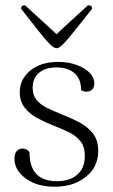

<svg xmlns="http://www.w3.org/2000/svg" viewBox="-20 -697 428 729"><path d="M188 12Q120 12 77.5 -19.5Q35 -51 35 -94Q35 -115 44 -124Q53 -133 65 -133Q82 -133 92 -119Q92 -9 196 -9Q245 -9 273.5 -34Q302 -59 302 -105Q302 -141 284.5 -162Q267 -183 239.5 -196Q212 -209 181 -221Q150 -233 121 -249Q92 -265 73.5 -288.5Q55 -312 55 -347Q55 -396 95 -429Q135 -462 201 -462Q238 -462 269.5 -451Q301 -440 319.5 -421.5Q338 -403 338 -380Q338 -364 329.5 -356.5Q321 -349 309 -349Q297 -349 288 -355Q288 -397 263 -419Q238 -441 195 -441Q152 -441 128 -420.5Q104 -400 104 -364Q104 -336 118.5 -318Q133 -300 157 -288Q181 -276 209 -265Q243 -252 276.5 -235Q310 -218 331.5 -192Q353 -166 353 -124Q353 -63 306 -25.5Q259 12 188 12ZM195 -514Q190 -514 183 -518Q176 -522 163 -536Q150 -550 125.5 -580.5Q101 -611 60 -664Q60 -677 75 -677Q122 -634 150.5 -608Q179 -582 195 -567Q210 -582 238.5 -608Q267 -634 314 -677Q330 -677 330 -664Q288 -611 263.5 -580.5Q239 -550 226 -536Q213 -522 206.5 -518Q200 -514 195 -514Z"/></svg>

Font: Petrona ExtraLight
Style: Regular
Weight: 200
Designer: Ringo R. Seeber
Foundry: Ringo R. Seeber
Version: Version 2.001; ttfautohint (v1.8.3)